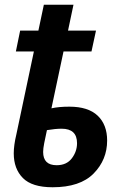

<svg xmlns="http://www.w3.org/2000/svg" viewBox="-20 -780 524 810"><path d="M432 -187Q432 -254 392 -292Q352 -330 273 -330Q228 -330 197 -323L248 -563H366L385 -651H267L290 -760H165L142 -651H65L47 -563H123L49 -213Q38 -167 38 -133Q38 -68 76.5 -29Q115 10 202 10Q318 10 375 -48Q432 -106 432 -187ZM162 -139Q162 -153 166.5 -176Q171 -199 178 -231Q214 -237 240 -237Q305 -237 305 -176Q305 -141 283 -112Q261 -83 219 -83Q162 -83 162 -139Z"/></svg>

Font: Noto Sans UI SemiCondensed
Style: Bold Italic
Weight: 700
Width: 4
Designer: Monotype Design Team
Foundry: Monotype Imaging Inc.
Version: 1.001